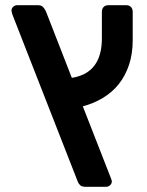

<svg xmlns="http://www.w3.org/2000/svg" viewBox="-20 -591 563 735"><path d="M306 124Q294 124 287.5 118.5Q281 113 278 105L28 -534Q24 -546 24 -551Q24 -559 30.5 -565Q37 -571 45 -571H126Q138 -571 144.5 -564.5Q151 -558 156 -547L255 -293Q370 -311 370 -444V-546Q370 -557 376.5 -564Q383 -571 394 -571H464Q475 -571 481.5 -564Q488 -557 488 -546V-437Q488 -385 474 -343Q460 -301 435 -269.5Q410 -238 374.5 -216.5Q339 -195 297 -184L403 87Q405 93 406.5 96.5Q408 100 408 104Q408 112 401.5 118Q395 124 387 124Z"/></svg>

Font: Fz Rubik Med
Style: Regular
Weight: 500
Designer: Hubert and Fischer
Foundry: Hubert and Fischer
Version: Vit hóa bi FontZin.com